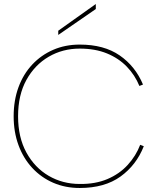

<svg xmlns="http://www.w3.org/2000/svg" viewBox="-20 -929 799 956"><path d="M457 -909V-884L270 -755V-776ZM48 -350Q48 -429 72 -494.5Q96 -560 140.5 -607.5Q185 -655 245 -681Q305 -707 377 -707Q498 -707 576 -653Q654 -599 692 -508L674 -501Q652 -555 611.5 -597Q571 -639 512.5 -663Q454 -687 377 -687Q292 -687 222.5 -646.5Q153 -606 111.5 -531Q70 -456 70 -350Q70 -245 111.5 -169.5Q153 -94 222.5 -53.5Q292 -13 377 -13Q455 -12 515 -37.5Q575 -63 616 -108Q657 -153 678 -208L696 -201Q659 -107 580 -50Q501 7 377 7Q305 7 245 -19Q185 -45 140.5 -93Q96 -141 72 -206.5Q48 -272 48 -350Z"/></svg>

Font: Albert Sans Thin
Style: Regular
Weight: 250
Designer: Andreas Rasmussen
Foundry: a.Foundry
Version: Version 1.025